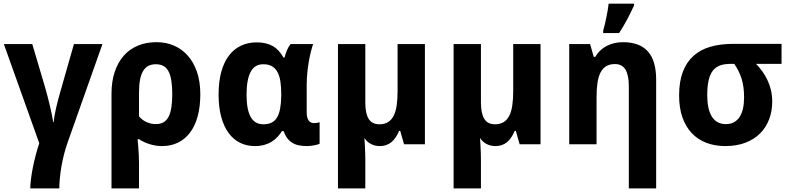

<svg xmlns="http://www.w3.org/2000/svg" viewBox="-20 -786 4298 1046"><path d="M348.1 -8.8Q337.4 21.5 328.9 54.7Q320.3 87.9 314.7 120.6Q309.1 153.3 306.2 184.1Q303.2 214.8 303.2 240.2H145Q145 219.7 148.7 190.2Q152.3 160.6 158.9 127.2Q165.5 93.8 174.6 59.3Q183.6 24.9 193.8 -5.9L1 -545.9H155.8L227.1 -305.2Q232.9 -285.2 239.7 -258.8Q246.6 -232.4 252.7 -206.1Q258.8 -179.7 263.4 -157Q268.1 -134.3 270 -121.1H272.9Q273.9 -136.7 277.3 -157Q280.8 -177.2 286.1 -200.4Q291.5 -223.6 298.1 -248.5Q304.7 -273.4 312 -297.9L382.8 -545.9H538.1Z M1071.3 -272.9Q1071.3 -205.1 1056.9 -152.3Q1042.5 -99.6 1015.4 -63.7Q988.3 -27.8 949.7 -9Q911.1 9.8 863.3 9.8Q828.1 9.8 795.2 -0.7Q762.2 -11.2 737.3 -27.8H729.5Q731.4 -6.8 733.4 15.6Q734.9 34.7 736.1 57.9Q737.3 81.1 737.3 103V240.2H587.4V-273.9Q587.4 -341.3 604.7 -393.8Q622.1 -446.3 654.1 -482.4Q686 -518.6 731.2 -537.4Q776.4 -556.2 832.5 -556.2Q884.3 -556.2 928 -537.4Q971.7 -518.6 1003.7 -482.2Q1035.6 -445.8 1053.5 -393.1Q1071.3 -340.3 1071.3 -272.9ZM829.1 -436Q805.7 -436 788.6 -427.2Q771.5 -418.5 760 -399.7Q748.5 -380.9 742.9 -351.6Q737.3 -322.3 737.3 -280.8V-151.9Q755.4 -130.9 779.5 -120.4Q803.7 -109.9 829.1 -109.9Q852.5 -109.9 869.6 -119.1Q886.7 -128.4 897.5 -148.2Q908.2 -168 913.3 -198.7Q918.5 -229.5 918.5 -272.9Q918.5 -316.4 913.3 -347.4Q908.2 -378.4 897.5 -398.2Q886.7 -418 869.6 -427Q852.5 -436 829.1 -436Z M1415 -108.9Q1441.9 -108.9 1460.2 -118.2Q1478.5 -127.4 1489.7 -146.7Q1501 -166 1506.3 -195.6Q1511.7 -225.1 1512.2 -266.1V-272Q1512.2 -311.5 1507.6 -342.3Q1502.9 -373 1491.5 -393.8Q1480 -414.6 1461.2 -425.3Q1442.4 -436 1414.1 -436Q1367.2 -436 1345.2 -393.8Q1323.2 -351.6 1323.2 -270Q1323.2 -189.5 1345.5 -149.2Q1367.7 -108.9 1415 -108.9ZM1368.2 9.8Q1323.7 9.8 1287.4 -8.3Q1251 -26.4 1225.1 -61.8Q1199.2 -97.2 1185.1 -149.7Q1170.9 -202.1 1170.9 -271Q1170.9 -340.8 1185.3 -393.8Q1199.7 -446.8 1226.8 -482.7Q1253.9 -518.6 1292.5 -536.9Q1331.1 -555.2 1378.9 -555.2Q1405.8 -555.2 1427.5 -550Q1449.2 -544.9 1466.8 -534.7Q1484.4 -524.4 1498.3 -509Q1512.2 -493.7 1523.9 -473.1H1530.3Q1534.7 -490.2 1542.7 -510.5Q1550.8 -530.8 1563 -545.9H1686Q1680.2 -529.8 1674.1 -505.9Q1668 -481.9 1662.8 -452.9Q1657.7 -423.8 1654.3 -391.1Q1650.9 -358.4 1650.9 -325.2V-172.9Q1650.9 -156.2 1654.3 -145Q1657.7 -133.8 1663.3 -127.2Q1668.9 -120.6 1676.3 -117.9Q1683.6 -115.2 1691.9 -115.2Q1698.7 -115.2 1708 -116.9Q1717.3 -118.7 1721.2 -120.1V-2.9Q1717.3 -1 1709.5 1.5Q1701.7 3.9 1692.1 5.6Q1682.6 7.3 1672.6 8.5Q1662.6 9.8 1654.3 9.8Q1628.9 9.8 1608.9 5.9Q1588.9 2 1573 -7.6Q1557.1 -17.1 1545.4 -32.7Q1533.7 -48.3 1524.9 -71.8H1516.1Q1505.9 -55.2 1491.9 -40.3Q1478 -25.4 1460.2 -14.2Q1442.4 -2.9 1419.7 3.4Q1397 9.8 1368.2 9.8Z M1970.2 -227.1Q1970.2 -168 1988.5 -138.4Q2006.8 -108.9 2046.4 -108.9Q2074.7 -108.9 2093.8 -120.6Q2112.8 -132.3 2124.5 -155.3Q2136.2 -178.2 2141.1 -211.9Q2146 -245.6 2146 -289.1V-545.9H2294.9V0H2181.2L2160.2 -73.2H2154.3Q2137.2 -31.7 2111.6 -11Q2085.9 9.8 2049.3 9.8Q2022.9 9.8 2001 -1.5Q1979 -12.7 1965.3 -34.2Q1966.3 -13.7 1967.8 7.3Q1968.8 25.4 1969.5 45.9Q1970.2 66.4 1970.2 84V240.2H1821.3V-545.9H1970.2Z M2600.1 -227.1Q2600.1 -168 2618.4 -138.4Q2636.7 -108.9 2676.3 -108.9Q2704.6 -108.9 2723.6 -120.6Q2742.7 -132.3 2754.4 -155.3Q2766.1 -178.2 2771 -211.9Q2775.9 -245.6 2775.9 -289.1V-545.9H2924.8V0H2811L2790 -73.2H2784.2Q2767.1 -31.7 2741.5 -11Q2715.8 9.8 2679.2 9.8Q2652.8 9.8 2630.9 -1.5Q2608.9 -12.7 2595.2 -34.2Q2596.2 -13.7 2597.7 7.3Q2598.6 25.4 2599.4 45.9Q2600.1 66.4 2600.1 84V240.2H2451.2V-545.9H2600.1Z M3405.8 240.2V-315.9Q3405.8 -376.5 3387.5 -406.7Q3369.1 -437 3330.1 -437Q3301.8 -437 3282.5 -425.3Q3263.2 -413.6 3251.5 -390.6Q3239.7 -367.7 3234.9 -334Q3230 -300.3 3230 -256.8V0H3081.1V-545.9H3194.8L3214.8 -476.1H3223.1Q3234.9 -496.6 3251.2 -511.7Q3267.6 -526.9 3287.1 -536.6Q3306.6 -546.4 3328.6 -551.3Q3350.6 -556.2 3374 -556.2Q3464.8 -556.2 3509.8 -505.6Q3554.7 -455.1 3554.7 -351.1V240.2ZM3266.1 -619.1Q3270.5 -633.8 3274.9 -652.6Q3279.3 -671.4 3283.4 -691.2Q3287.6 -710.9 3290.8 -730.5Q3293.9 -750 3295.9 -766.1H3434.1V-755.9Q3418.9 -722.7 3398.9 -684.3Q3378.9 -646 3353 -606H3266.1Z M4187 -231.9Q4187 -180.7 4170.4 -136.5Q4153.8 -92.3 4121.6 -59.8Q4089.4 -27.3 4041.7 -8.8Q3994.1 9.8 3931.6 9.8Q3875 9.8 3828.6 -7.8Q3782.2 -25.4 3749 -60.3Q3715.8 -95.2 3697.8 -146.7Q3679.7 -198.2 3679.7 -266.1Q3679.7 -341.3 3700 -394.5Q3720.2 -447.8 3758.1 -481.7Q3795.9 -515.6 3849.9 -531.2Q3903.8 -546.9 3971.7 -546.9H4237.8V-438H4099.1Q4117.2 -418.9 4133.1 -397.2Q4148.9 -375.5 4160.9 -350.1Q4172.9 -324.7 4179.9 -295.4Q4187 -266.1 4187 -231.9ZM3833 -266.1Q3833 -231 3838.9 -202.1Q3844.7 -173.3 3856.9 -152.8Q3869.1 -132.3 3888.2 -121.1Q3907.2 -109.9 3934.1 -109.9Q3960.4 -109.9 3979.2 -120.4Q3998 -130.9 4010 -149.9Q4022 -168.9 4027.8 -195.6Q4033.7 -222.2 4033.7 -254.9Q4033.7 -314.9 4019.8 -358.2Q4005.9 -401.4 3980 -438H3959Q3926.3 -438 3902.3 -429.2Q3878.4 -420.4 3863 -400.4Q3847.7 -380.4 3840.3 -347.4Q3833 -314.5 3833 -266.1Z"/></svg>

Font: Droid Sans
Style: Bold
Weight: 700
Foundry: Ascender Corporation
Version: Version 1.00 build 112